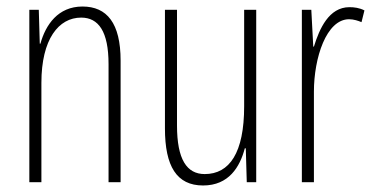

<svg xmlns="http://www.w3.org/2000/svg" viewBox="-20 -559 1147 589"><path d="M233 -539C158 -539 120 -483 104 -425H102L99 -529H70V0H107V-305C107 -439 160 -505 229 -505C282 -505 313 -463 313 -362V0H350V-373C350 -488 308 -539 233 -539Z M766 -529H729V-233C729 -90 684 -25 608 -25C553 -25 523 -70 523 -174V-529H486V-165C486 -49 522 10 603 10C682 10 716 -47 731 -104H734L737 0H766Z M1052 -537C989 -537 960 -471 943 -416H941L935 -529H906V0H943V-278C943 -381 981 -500 1051 -500C1065 -500 1080 -495 1089 -491L1098 -527C1083 -535 1066 -537 1052 -537Z"/></svg>

Font: Noto Sans Thai Looped ExtraCondensed ExtraLight
Style: Regular
Weight: 200
Width: 2
Designer: Sasikarn Vongin, Ben Mitchell
Foundry: The Fontpad Ltd
Version: Version 1.001